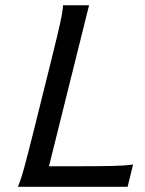

<svg xmlns="http://www.w3.org/2000/svg" viewBox="-20 -719 558 739"><path d="M492.2 -85.9 471.2 0H48.8Q60.1 -25.9 73 -73.2Q85.9 -120.6 107.9 -208L178.2 -490.7Q200.7 -581.1 210.9 -627Q221.2 -672.9 222.7 -698.7H322.8L168.5 -79.1H277.8Q364.7 -79.1 414.6 -80.3Q464.4 -81.5 492.2 -85.9Z"/></svg>

Font: Lesson One
Style: Italic
Weight: 400
Italic angle: -14°
Designer: But Ko, Victor Gaultney, Annie Olsen, Julie Remington, Don Collingsworth, Eric Hays, Becca Hirsbrunner
Version: Version 1.100